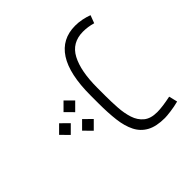

<svg xmlns="http://www.w3.org/2000/svg" viewBox="-119 -573 1107 1107"><g transform="rotate(45 434.0 -19.5)"><path d="M471.7 130.9 519 83 566.9 130.9 519 178.2ZM320.3 130.9 367.7 83 415.5 130.9 367.7 178.2ZM395 241.7 442.4 193.8 490.2 241.7 442.4 289.1ZM476.1 0H410.2Q236.3 0 149.4 -56.4Q62.5 -112.8 62.5 -221.7Q62.5 -249 67.9 -275.6Q73.2 -302.2 82.5 -327.1L130.4 -309.1Q118.7 -269.5 118.7 -229Q119.1 -138.7 194.6 -98.6Q270 -58.6 405.3 -58.6H472.7Q521.5 -58.6 570.3 -61.8Q619.1 -64.9 659.9 -78.1Q700.7 -91.3 725.3 -121.1Q750 -150.9 750 -204.1Q750 -225.6 746.1 -254.2Q742.2 -282.7 735.4 -315.4L787.6 -328.1Q796.4 -294.9 800.8 -260.7Q805.2 -226.6 805.2 -211.4Q805.2 -142.1 782.2 -100.1Q759.3 -58.1 716.1 -36.4Q672.9 -14.6 612.3 -7.3Q551.8 0 476.1 0Z"/></g></svg>

Font: Vazir Thin FD-WOL
Style: Thin-FD-WOL
Weight: 100
Designer: Saber Rastikerdar
Foundry: Saber Rastikerdar
Version: Version 30.1.0